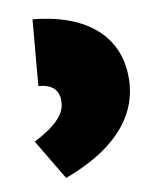

<svg xmlns="http://www.w3.org/2000/svg" viewBox="-35 -792 313 390"><g transform="rotate(-5 121.0 -596.5)"><path d="M45 -760V-624C74 -624 89 -612 89 -585C89 -564 75 -542 28 -512L85 -433C184 -480 230 -541 230 -610C230 -696 172 -759 45 -760Z"/></g></svg>

Font: Noto Sans Armenian Extra
Style: Regular
Weight: 800
Designer: Monotype Design Team
Foundry: Monotype Imaging Inc.
Version: Version 1.901